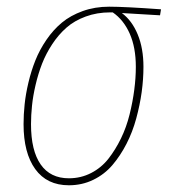

<svg xmlns="http://www.w3.org/2000/svg" viewBox="-20 -547 507 577"><path d="M187 9.8Q121.1 9.8 85.9 -38.8Q50.8 -87.4 50.8 -173.8Q50.8 -202.6 54 -233.2Q57.1 -263.7 65.4 -298.8Q73.7 -334 86.4 -365.7Q99.1 -397.5 119.6 -427.5Q140.1 -457.5 166 -479Q191.9 -500.5 228.5 -513.7Q265.1 -526.9 308.1 -526.9Q354.5 -526.9 463.9 -519L460.9 -501L346.2 -507.8Q376.5 -485.4 393.8 -443.6Q411.1 -401.9 411.1 -346.2Q411.1 -309.1 405.8 -270.3Q400.4 -231.4 389.4 -190.9Q378.4 -150.4 360.1 -114.7Q341.8 -79.1 317.9 -51Q293.9 -22.9 260.3 -6.6Q226.6 9.8 187 9.8ZM187 -11.2Q223.1 -11.2 253.9 -27.1Q284.7 -43 305.9 -70.1Q327.1 -97.2 343.5 -130.9Q359.9 -164.6 369.4 -202.9Q378.9 -241.2 383.5 -277.1Q388.2 -313 388.2 -346.2Q388.2 -404.3 369.9 -445.8Q351.6 -487.3 318.8 -509.8H311Q271.5 -509.8 237.5 -497.3Q203.6 -484.9 179.7 -463.9Q155.8 -442.9 137 -414.3Q118.2 -385.7 106.4 -355.5Q94.7 -325.2 86.9 -291.7Q79.1 -258.3 76.2 -229.5Q73.2 -200.7 73.2 -173.8Q73.2 -94.2 102.3 -52.7Q131.3 -11.2 187 -11.2Z"/></svg>

Font: Fira Sans Compressed Thin
Style: Italic
Weight: 100
Width: 3
Italic angle: -8°
Designer: Carrois Corporate & Edenspiekermann AG
Foundry: Carrois Corporate GbR & Edenspiekermann AG
Version: Version 4.203;PS 004.203;hotconv 1.0.88;makeotf.lib2.5.64775